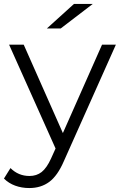

<svg xmlns="http://www.w3.org/2000/svg" viewBox="-45 -752 607 971"><path d="M541 -526 278 63Q246 137 204 168Q162 199 103 199Q65 199 32 187Q-1 175 -25 151L8 98Q48 138 104 138Q140 138 165.5 118Q191 98 213 50L236 -1L1 -526H75L273 -79L471 -526ZM329 -732H424L262 -608H192Z"/></svg>

Font: APTA Sans Regular
Style: Regular
Weight: 400
Version: Version 7.200